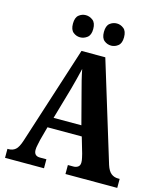

<svg xmlns="http://www.w3.org/2000/svg" viewBox="-132 -1018 943 1114"><g transform="rotate(15 339.5 -460.5)"><path d="M5 0V-54H13Q36 -54 53 -68Q70 -82 84 -126L273 -714H416L599 -116Q610 -82 627.5 -68Q645 -54 669 -54H679V0H368V-54H402Q417 -54 428.5 -62Q440 -70 440 -89Q440 -101 436.5 -115.5Q433 -130 431 -139L403 -235H197L175 -154Q173 -142 168.5 -123.5Q164 -105 164 -91Q164 -54 200 -54H239V0ZM217 -297H384L335 -484Q326 -517 318 -549.5Q310 -582 304 -614Q297 -583 288.5 -550.5Q280 -518 272 -488ZM431 -788Q407 -788 388.5 -803Q370 -818 370 -854Q370 -891 388.5 -906Q407 -921 431 -921Q453 -921 472 -906Q491 -891 491 -854Q491 -818 472 -803Q453 -788 431 -788ZM244 -788Q221 -788 202.5 -803Q184 -818 184 -854Q184 -891 202.5 -906Q221 -921 244 -921Q267 -921 286.5 -906Q306 -891 306 -854Q306 -818 286.5 -803Q267 -788 244 -788Z"/></g></svg>

Font: Noto Serif Tamil Condensed ExtraBold
Style: Italic
Weight: 800
Width: 3
Italic angle: -12°
Designer: Indian Type Foundry, Tom Grace, and the Monotype Design Team
Foundry: Monotype Imaging Inc.
Version: Version 2.003; ttfautohint (v1.8.4.7-5d5b)